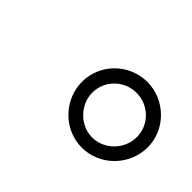

<svg xmlns="http://www.w3.org/2000/svg" viewBox="-56 -793 463 463"><g transform="rotate(45 175.5 -561.0)"><path d="M351 -562C351 -622.8 299.8 -673 239 -673C177.3 -673 127 -623.4 127 -562C127 -500.7 177.3 -449 239 -449C300.7 -449 351 -500.7 351 -562ZM239 -636C280.8 -636 315 -602.5 315 -561C315 -519.2 280.5 -484 239 -484C198 -484 163 -520.1 163 -561C163 -602.5 197.2 -636 239 -636Z"/></g></svg>

Font: fbb
Style: Italic
Weight: 400
Italic angle: -12°
Designer: David J. Perry, Michael Sharpe
Version: Version 0.991